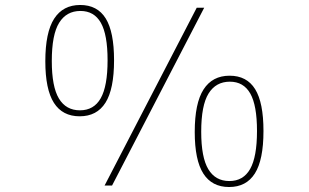

<svg xmlns="http://www.w3.org/2000/svg" viewBox="-20 -745 1240 771"><path d="M162 -499Q162 -615 197.5 -670Q233 -725 302 -725Q371 -725 404.5 -671Q438 -617 438 -503Q438 -387 403.5 -332.5Q369 -278 300 -278Q231 -278 196.5 -332Q162 -386 162 -499ZM412 -503Q412 -606 385 -653.5Q358 -701 303 -701Q247 -701 217.5 -653.5Q188 -606 188 -500Q188 -397 216.5 -349.5Q245 -302 301 -302Q357 -302 384.5 -350.5Q412 -399 412 -503ZM762 -215Q762 -331 797.5 -386Q833 -441 902 -441Q971 -441 1004.5 -387Q1038 -333 1038 -219Q1038 -103 1003.5 -48.5Q969 6 900 6Q831 6 796.5 -48Q762 -102 762 -215ZM1012 -219Q1012 -322 985 -369.5Q958 -417 903 -417Q847 -417 817.5 -369.5Q788 -322 788 -216Q788 -113 816.5 -65.5Q845 -18 901 -18Q957 -18 984.5 -66.5Q1012 -115 1012 -219ZM770 -714H800L430 0H400Z"/></svg>

Font: Noto Sans Mono UI Thin
Style: Regular
Weight: 250
Monospace: yes
Designer: Monotype Design team
Foundry: Monotype Imaging Inc.
Version: Version 1.000